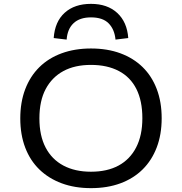

<svg xmlns="http://www.w3.org/2000/svg" viewBox="-20 -965 942 994"><path d="M451 9Q367 9 299.5 -16Q232 -41 184 -87.5Q136 -134 110.5 -201Q85 -268 85 -352Q85 -436 110.5 -503Q136 -570 183.5 -617Q231 -664 299 -689Q367 -714 451 -714Q536 -714 603.5 -689Q671 -664 718.5 -617.5Q766 -571 791.5 -504Q817 -437 817 -353Q817 -269 791.5 -202Q766 -135 718.5 -88Q671 -41 603.5 -16Q536 9 451 9ZM451 -76Q535 -76 594 -108Q653 -140 685 -202Q717 -264 717 -353Q717 -443 686 -504.5Q655 -566 595 -597.5Q535 -629 451 -629Q367 -629 308 -597Q249 -565 216.5 -504Q184 -443 184 -352Q184 -263 216 -201.5Q248 -140 308 -108Q368 -76 451 -76ZM325 -760 258 -768Q264 -853 315 -899Q366 -945 451 -945Q536 -945 587 -898Q638 -851 644 -768L578 -760Q573 -813 542.5 -844Q512 -875 451 -875Q393 -875 361 -845Q329 -815 325 -760Z"/></svg>

Font: Nunito Sans 7pt SemiExpanded
Style: Regular
Weight: 400
Width: 6
Designer: Vernon Adams
Foundry: Vernon Adams
Version: Version 3.101;gftools[0.9.27]